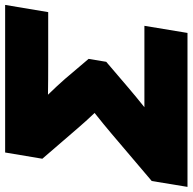

<svg xmlns="http://www.w3.org/2000/svg" viewBox="-37 -747 768 766"><g transform="rotate(-90 347.0 -364.0)"><path d="M-15.6 0 7.8 -142.6 196.3 -302.7Q231.9 -333 279.3 -370.6Q244.6 -407.2 218.3 -438L96.7 -579.1L121.6 -727.5H710.4L681.6 -555.7H476.6Q445.3 -555.7 414.3 -555.9Q383.3 -556.2 352.1 -556.6Q370.1 -538.1 386 -521Q401.9 -503.9 415.5 -488.3L495.1 -394.5L483.4 -324.2L379.4 -235.4Q361.8 -220.2 342 -204.1Q322.3 -188 302.2 -171.9H627L598.6 0Z"/></g></svg>

Font: Inter Display Black
Style: Italic
Weight: 900
Italic angle: -9.39999°
Designer: Rasmus Andersson
Foundry: rsms
Version: Version 4.000;git-a52131595